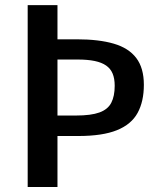

<svg xmlns="http://www.w3.org/2000/svg" viewBox="-20 -745 663 765"><path d="M90.3 0V-724.6H209V-588.4H286.1Q374 -588.4 433.3 -571Q492.7 -553.7 522.9 -513.9Q553.2 -474.1 553.2 -407.2Q553.2 -340.8 528.3 -295.2Q503.4 -249.5 446 -226.3Q388.7 -203.1 292 -203.1H209V0ZM209 -284.7H282.7Q342.8 -284.7 376.2 -296.9Q409.7 -309.1 423.3 -335.4Q437 -361.8 437 -403.3Q437 -432.1 428.7 -451.9Q420.4 -471.7 402.8 -483.9Q385.3 -496.1 357.2 -502Q329.1 -507.8 289.6 -507.8H209Z"/></svg>

Font: Comme Medium
Style: Regular
Weight: 500
Version: Version 1.000;gftools[0.9.27]